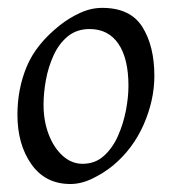

<svg xmlns="http://www.w3.org/2000/svg" viewBox="-20 -440 428 478"><path d="M364.3 -251Q364.3 -190.9 337.9 -130.4Q311.5 -69.8 261.2 -27.8Q237.8 -8.8 210 4.6Q182.1 18.1 155.3 18.1Q92.8 18.1 58.1 -31.2Q23.4 -80.6 23.4 -154.3Q23.4 -218.8 46.6 -274.4Q69.8 -330.1 128.9 -377Q151.4 -395 179 -407.7Q206.5 -420.4 234.4 -420.4Q304.7 -420.4 334.5 -372.8Q364.3 -325.2 364.3 -251ZM299.8 -226.1Q299.8 -294.4 274.7 -331.1Q249.5 -367.7 203.1 -367.7Q170.9 -367.7 148.7 -349.4Q126.5 -331.1 113.3 -302Q100.1 -272.9 94.2 -240.5Q88.4 -208 88.4 -179.2Q88.4 -139.2 101.1 -105.7Q113.8 -72.3 136 -52.2Q158.2 -32.2 185.5 -32.2Q216.8 -32.2 238.5 -51.8Q260.3 -71.3 273.7 -101.6Q287.1 -131.8 293.5 -165Q299.8 -198.2 299.8 -226.1Z"/></svg>

Font: Dai Banna SIL Light
Style: Italic
Weight: 300
Italic angle: -11°
Designer: Victor Gaultney
Foundry: SIL International
Version: Version 4.000